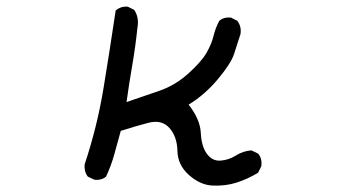

<svg xmlns="http://www.w3.org/2000/svg" viewBox="-20 -539 1040 586"><path d="M627.9 27.3Q590.8 25.4 556.6 -4.9Q522.5 -35.2 521.5 -78.6Q520.5 -122.1 497.1 -148.4Q473.6 -174.8 432.6 -164.1Q391.6 -153.3 348.6 -139.6Q338.9 -104.5 329.1 -68.8Q319.3 -33.2 303.7 0Q290 11.7 268.6 9.8L248 0Q236.3 -15.6 238.3 -37.1Q276.4 -151.4 295.9 -269.5Q315.4 -387.7 333 -506.8Q348.6 -520.5 370.1 -518.6L389.6 -508.8Q405.3 -485.4 399.4 -454.1Q393.6 -397.5 383.8 -340.8Q374 -284.2 366.2 -227.5Q417 -245.1 465.8 -261.7Q514.6 -278.3 554.7 -314.5Q594.7 -350.6 610.4 -377.9Q626 -405.3 631.8 -429.7Q637.7 -454.1 649.4 -475.6Q663.1 -487.3 684.6 -485.4L704.1 -475.6Q717.8 -458 713.9 -434.6Q704.1 -403.3 694.3 -374Q684.6 -344.7 645 -297.4Q605.5 -250 555.7 -219.7Q590.8 -174.8 592.8 -133.8Q594.7 -92.8 611.3 -69.8Q627.9 -46.9 653.3 -48.8Q678.7 -50.8 700.2 -64.5Q721.7 -78.1 747.1 -80.1L767.6 -70.3Q781.2 -54.7 777.3 -31.2L767.6 -11.7Q735.4 7.8 701.2 18.6Q667 29.3 627.9 27.3Z"/></svg>

Font: NaikaiFont
Style: Regular-Lite
Weight: 400
Version: Version 1.67